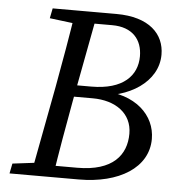

<svg xmlns="http://www.w3.org/2000/svg" viewBox="-50 -718 723 765"><g transform="rotate(5 312.0 -335.0)"><path d="M16 0H142L152 -55H146L24 -40L16 0ZM101 0H189C205 -103 223 -207 242 -310L310 -670H222C206 -567 188 -463 169 -360L101 0ZM122 -630 243 -615H255L266 -670H130L122 -630ZM142 0H293C454 0 569 -71 569 -186C569 -280 490 -360 348 -360L329 -341C463 -341 578 -415 578 -524C578 -606 517 -670 385 -670H266L258 -624H372C454 -624 493 -576 493 -510C493 -433 438 -373 310 -373H210L202 -327H320C411 -327 478 -281 478 -199C478 -114 425 -46 283 -46H151L142 0Z"/></g></svg>

Font: Source Serif Variable
Style: Italic
Weight: 389
Italic angle: -12°
Designer: Frank Grießhammer
Foundry: Adobe Systems Incorporated
Version: Version 3.001;hotconv 1.0.111;makeotfexe 2.5.65597